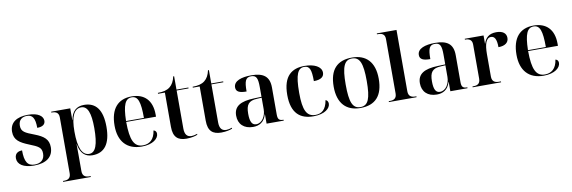

<svg xmlns="http://www.w3.org/2000/svg" viewBox="-64 -1306 6240 2093"><g transform="rotate(-10 3056.5 -260.0)"><path d="M218 10C356 10 432 -50 432 -156C432 -243 382 -283 281 -322C181 -360 140 -378 140 -444C140 -512 184 -537 235 -537C294 -537 323 -498 323 -389C385 -389 413 -414 413 -452C413 -502 361 -547 247 -547C122 -547 45 -496 45 -394C45 -301 106 -265 205 -225C299 -187 337 -171 337 -103C337 -33 293 0 227 0C148 0 117 -50 117 -176C86 -176 36 -164 36 -103C36 -35 100 10 218 10Z M499 240H805V230H790C750 230 715 216 715 159V-16C715 -57 715 -101 714 -139H716C732 -37 785 10 864 10C997 10 1068 -80 1068 -270C1068 -459 997 -547 868 -547C784 -547 732 -502 716 -406H714V-536H503V-526H510C550 -526 585 -513 585 -459V160C585 217 550 230 510 230H499ZM832 -11C754 -11 715 -100 715 -278C715 -442 753 -526 833 -526C903 -526 935 -448 935 -279C935 -96 903 -11 832 -11Z M1411 10C1536 10 1598 -48 1598 -99C1598 -119 1589 -136 1566 -141C1552 -42 1498 -1 1426 -1C1328 -1 1290 -81 1289 -284H1619V-308C1619 -466 1534 -548 1395 -548C1243 -548 1157 -452 1157 -265C1157 -91 1247 10 1411 10ZM1487 -294H1289C1293 -472 1323 -538 1394 -538C1464 -538 1487 -472 1487 -294Z M1906 10C1961 10 2008 -2 2028 -12V-22C2003 -13 1982 -9 1964 -9C1915 -9 1890 -40 1890 -105V-526H2022V-536H1890V-684H1880C1869 -633 1849 -596 1818 -572C1786 -547 1743 -536 1684 -536V-526H1760V-147C1760 -31 1812 10 1906 10Z M2291 10C2346 10 2393 -2 2413 -12V-22C2388 -13 2367 -9 2349 -9C2300 -9 2275 -40 2275 -105V-526H2407V-536H2275V-684H2265C2254 -633 2234 -596 2203 -572C2171 -547 2128 -536 2069 -536V-526H2145V-147C2145 -31 2197 10 2291 10Z M2643 10C2710 10 2767 -19 2791 -103H2793V0H2983V-10H2980C2935 -10 2919 -26 2919 -78V-377C2919 -502 2852 -548 2719 -548C2611 -548 2523 -520 2523 -448C2523 -400 2562 -383 2639 -383C2639 -497 2654 -538 2716 -538C2775 -538 2789 -502 2789 -405V-298L2706 -295C2555 -290 2481 -246 2481 -143C2481 -49 2542 10 2643 10ZM2682 -13C2636 -13 2614 -50 2614 -141C2614 -241 2644 -281 2737 -285L2789 -288V-160C2789 -84 2746 -13 2682 -13Z M3311 10C3440 10 3499 -48 3499 -97C3499 -119 3488 -136 3470 -141C3453 -36 3402 -1 3335 -1C3239 -1 3201 -74 3201 -268C3201 -477 3235 -538 3304 -538C3364 -538 3381 -493 3381 -367C3467 -367 3495 -401 3495 -441C3495 -509 3415 -548 3308 -548C3170 -548 3069 -480 3069 -268C3069 -63 3167 10 3311 10Z M3831 10C3996 10 4082 -82 4082 -270C4082 -457 3988 -548 3834 -548C3669 -548 3583 -457 3583 -270C3583 -82 3677 10 3831 10ZM3833 0C3747 0 3716 -72 3716 -270C3716 -466 3747 -538 3832 -538C3918 -538 3949 -466 3949 -270C3949 -72 3918 0 3833 0Z M4147 0H4453V-10H4440C4400 -10 4365 -24 4365 -81V-760H4147V-750H4160C4200 -750 4235 -737 4235 -683V-80C4235 -23 4200 -10 4160 -10H4147Z M4677 10C4744 10 4801 -19 4825 -103H4827V0H5017V-10H5014C4969 -10 4953 -26 4953 -78V-377C4953 -502 4886 -548 4753 -548C4645 -548 4557 -520 4557 -448C4557 -400 4596 -383 4673 -383C4673 -497 4688 -538 4750 -538C4809 -538 4823 -502 4823 -405V-298L4740 -295C4589 -290 4515 -246 4515 -143C4515 -49 4576 10 4677 10ZM4716 -13C4670 -13 4648 -50 4648 -141C4648 -241 4678 -281 4771 -285L4823 -288V-160C4823 -84 4780 -13 4716 -13Z M5074 0H5389V-10H5365C5325 -10 5290 -24 5290 -81V-329C5290 -434 5310 -506 5365 -506C5402 -506 5427 -476 5427 -382C5502 -382 5541 -415 5541 -465C5541 -517 5502 -547 5431 -547C5347 -547 5309 -504 5291 -445H5289V-536H5081V-526H5085C5124 -526 5160 -513 5160 -459V-80C5160 -23 5125 -10 5085 -10H5074Z M5860 10C5985 10 6047 -48 6047 -99C6047 -119 6038 -136 6015 -141C6001 -42 5947 -1 5875 -1C5777 -1 5739 -81 5738 -284H6068V-308C6068 -466 5983 -548 5844 -548C5692 -548 5606 -452 5606 -265C5606 -91 5696 10 5860 10ZM5936 -294H5738C5742 -472 5772 -538 5843 -538C5913 -538 5936 -472 5936 -294Z"/></g></svg>

Font: Noto Serif Display SemiBold
Style: Regular
Weight: 600
Designer: Monotype Design Team
Foundry: Monotype Imaging Inc.
Version: Version 2.009